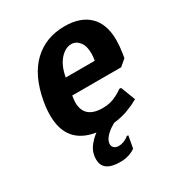

<svg xmlns="http://www.w3.org/2000/svg" viewBox="-166 -621 852 917"><g transform="rotate(-30 260.0 -162.5)"><path d="M506 -329Q506 -298 500 -260L496 -235L461 -205H191Q187 -179 187 -169Q187 -80 289 -80Q333 -80 369 -100Q387 -109 401 -120H411L442 -40Q412 -23 390 -15Q348 3 299 8L275 23Q230 56 230 86Q230 99 239 107Q248 115 264 115Q278 115 290.5 110Q303 105 310.5 100Q318 95 319 93H328L316 160Q302 170 293 173Q267 185 232 185Q137 185 137 117Q137 103 139 95Q144 61 178 27Q191 14 203 6Q52 -18 52 -175Q52 -212 59 -250Q82 -379 151 -444.5Q220 -510 324 -510Q411 -510 458.5 -464Q506 -418 506 -329ZM371 -334Q371 -375 353 -397.5Q335 -420 309 -420Q276 -420 247 -387.5Q218 -355 207 -295H367Q371 -314 371 -334Z"/></g></svg>

Font: Scada
Style: Bold Italic
Weight: 700
Italic angle: -10°
Version: Version 4.000